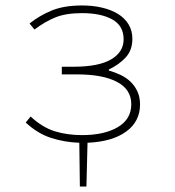

<svg xmlns="http://www.w3.org/2000/svg" viewBox="-20 -510 640 702"><path d="M272 172 270 12Q215 10 166 -6Q117 -22 74 -62L92 -84Q135 -44 180.5 -30Q226 -16 280 -16Q361 -16 410.5 -45Q460 -74 460 -129Q460 -183 408 -210.5Q356 -238 262 -238H206V-266H248Q341 -266 386.5 -293Q432 -320 432 -366Q432 -416 390.5 -439Q349 -462 280 -462Q220 -462 181.5 -446Q143 -430 106 -402L88 -424Q124 -453 169 -471.5Q214 -490 280 -490Q320 -490 353.5 -482Q387 -474 411.5 -459Q436 -444 450 -421Q464 -398 464 -368Q464 -327 440 -300.5Q416 -274 378 -256V-252Q400 -246 421 -236Q442 -226 457.5 -211Q473 -196 482.5 -175.5Q492 -155 492 -128Q492 -66 441.5 -29Q391 8 300 12L296 172Z"/></svg>

Font: Source Code Pro ExtraLight
Style: Regular
Weight: 200
Monospace: yes
Designer: Paul D. Hunt, Teo Tuominen
Foundry: Adobe Systems Incorporated
Version: Version 2.030;PS 1.000;hotconv 16.6.51;makeotf.lib2.5.65220